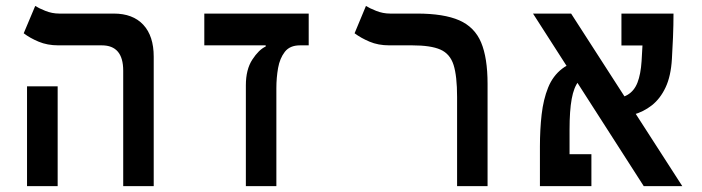

<svg xmlns="http://www.w3.org/2000/svg" viewBox="-20 -632 2384 652"><path d="M398.4 0V-392.1Q398.4 -478 325.7 -478H178.2Q140.6 -478 111.1 -490.5Q81.5 -502.9 60.5 -519L99.6 -611.8Q110.8 -604.5 133.8 -595.2Q156.7 -585.9 181.2 -585.9H366.2Q431.2 -585.9 466.6 -547.9Q502 -509.8 502 -439.5V0ZM71.8 0V-338.9H175.8V0Z M1028.3 -585.9V-478H673.8V-585.9ZM882.3 -474.1V-509.8L998.5 -478Q964.4 -478 947.3 -456.1Q930.2 -434.1 924.3 -400.9Q918.5 -367.7 918.5 -333V0H814.9V-342.3Q814.9 -396 836.9 -429.7Q858.9 -463.4 882.3 -474.1Z M1635.7 -347.2V0H1532.2V-302.7Q1532.2 -373.5 1520.3 -411.4Q1508.3 -449.2 1475.6 -463.6Q1442.9 -478 1379.9 -478H1302.2Q1264.2 -478 1234.9 -490.5Q1205.6 -502.9 1184.1 -519L1222.7 -611.8Q1233.9 -604.5 1257.1 -595.2Q1280.3 -585.9 1304.7 -585.9H1396Q1487.3 -585.9 1539.6 -563Q1591.8 -540 1613.8 -487.8Q1635.7 -435.5 1635.7 -347.2Z M2166 0 1790 -585.9H1919.4L2296.9 0ZM1850.1 0V-108.4H1988.3V0ZM1813.5 0Q1813.5 -15.1 1813.5 -49.3Q1813.5 -83.5 1813.5 -134.8Q1813.5 -191.9 1819.3 -243.2Q1825.2 -294.4 1841.3 -334.5Q1857.4 -374.5 1889.2 -398.9Q1920.9 -423.3 1973.6 -427.2L1986.3 -378.4Q1960.4 -375 1944.6 -355.5Q1928.7 -335.9 1921.4 -296.1Q1914.1 -256.3 1914.1 -191.4Q1914.1 -166 1914.1 -136.5Q1914.1 -106.9 1914.1 -78.6Q1914.1 -50.3 1914.1 -29.1Q1914.1 -7.8 1914.1 0ZM2056.6 -232.9 2048.8 -296.4Q2087.9 -296.4 2110.8 -309.8Q2133.8 -323.2 2144.8 -351.6Q2155.8 -379.9 2158.7 -424.3Q2161.1 -463.4 2163.3 -505.4Q2165.5 -547.4 2165.5 -585.9H2267.1Q2267.1 -547.4 2265.4 -505.1Q2263.7 -462.9 2261.7 -432.1Q2258.3 -373.5 2240.2 -335.2Q2222.2 -296.9 2193.6 -274.4Q2165 -252 2129.9 -242.4Q2094.7 -232.9 2056.6 -232.9ZM2090.3 -477.5V-585.9H2262.7L2238.3 -477.5Z"/></svg>

Font: Cascadia Mono Medium
Style: Regular
Weight: 500
Monospace: yes
Designer: Aaron Bell
Foundry: Saja Typeworks
Version: Version 2407.024